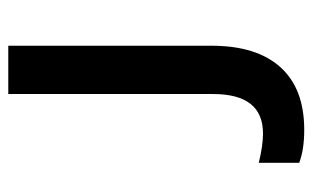

<svg xmlns="http://www.w3.org/2000/svg" viewBox="-166 -588 758 466"><g transform="rotate(-90 213.0 -355.0)"><path d="M130.9 4.4Q83 4.4 50.8 -7.8V-106Q91.8 -95.7 122.1 -95.7Q217.8 -95.7 217.8 -216.8V-713.9H335V-220.7Q335 -111.3 283 -53.5Q231 4.4 130.9 4.4Z"/></g></svg>

Font: JBL Sans
Style: Semibold
Weight: 600
Version: Version 1.10